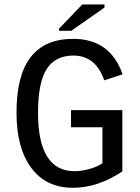

<svg xmlns="http://www.w3.org/2000/svg" viewBox="-20 -846 640 875"><path d="M537.6 -64.9Q425.8 9.8 312 9.8Q189.9 9.8 122.6 -80.8Q55.2 -171.4 55.2 -332.5Q55.2 -502 119.6 -585.4Q184.1 -668.9 313.5 -668.9Q482.4 -668.9 538.6 -507.3L455.1 -480Q416 -592.8 314.5 -592.8Q231.9 -592.8 192.6 -531.2Q153.3 -469.7 153.3 -332.5Q153.3 -65.9 319.8 -65.9Q353 -65.9 388.7 -76.2Q424.3 -86.4 446.8 -102.1V-266.1H303.7V-344.2H537.6ZM249 -705.6V-715.3L355 -825.7H456.1V-811.5L304.7 -705.6Z"/></svg>

Font: Cousine
Style: Regular
Weight: 400
Monospace: yes
Designer: Steve Matteson
Foundry: Monotype Imaging Inc.
Version: Version 1.21